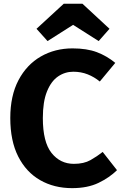

<svg xmlns="http://www.w3.org/2000/svg" viewBox="-20 -987 655 1025"><path d="M367.2 -728.7Q443.6 -728.7 497.2 -708.5Q550.8 -688.2 595.4 -651.3L512.8 -551.8Q483.6 -575.9 448.2 -590Q412.8 -604.1 371.3 -604.1Q326.7 -604.1 289.7 -578.7Q252.8 -553.3 230.8 -498.7Q208.7 -444.1 208.7 -356.9Q208.7 -228.7 255.1 -170.5Q301.5 -112.3 374.4 -112.3Q427.7 -112.3 463.1 -132.3Q498.5 -152.3 528.2 -175.9L604.6 -78.5Q564.6 -39 506.2 -10.8Q447.7 17.4 365.1 17.4Q268.7 17.4 194.1 -25.4Q119.5 -68.2 77.2 -151.5Q34.9 -234.9 34.9 -356.9Q34.9 -475.9 78.7 -559Q122.6 -642.1 197.9 -685.4Q273.3 -728.7 367.2 -728.7ZM420 -967.2 564.6 -833.3 506.7 -767.7 370.3 -854.4 233.8 -767.7 174.9 -833.3 320.5 -967.2Z"/></svg>

Font: Fira Code
Style: Bold
Weight: 700
Monospace: yes
Designer: Carrois Corporate, Edenspiekermann AG, Nikita Prokopov
Foundry: Carrois Corporate, Edenspiekermann AG, Nikita Prokopov
Version: Version 6.000; ttfautohint (v1.8.2) -l 8 -r 50 -G 200 -x 14 